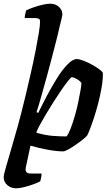

<svg xmlns="http://www.w3.org/2000/svg" viewBox="-50 -820 596 1040"><path d="M37 200Q10 200 -10 183Q-30 166 -30 140Q-30 128 -18.5 87.5Q-7 47 10.5 -12Q28 -71 46 -136Q53 -162 65 -207.5Q77 -253 90.5 -310Q104 -367 117.5 -426.5Q131 -486 142 -541.5Q153 -597 160 -639.5Q167 -682 167 -703Q167 -715 160 -718.5Q153 -722 141 -722H84Q84 -734 87 -745.5Q90 -757 92 -764Q106 -771 130 -779.5Q154 -788 179.5 -794Q205 -800 222 -800Q251 -800 269.5 -782.5Q288 -765 288 -741Q288 -737 283.5 -718.5Q279 -700 273 -676Q265 -639 253 -593Q241 -547 228.5 -498.5Q216 -450 203 -403.5Q190 -357 179 -317.5Q168 -278 160 -250.5Q152 -223 148 -213L157 -208Q178 -252 204.5 -302Q231 -352 259.5 -397.5Q288 -443 316 -471.5Q344 -500 365 -500Q380 -500 403 -491Q426 -482 449.5 -469Q473 -456 489.5 -443.5Q506 -431 507 -425Q508 -390 500.5 -346.5Q493 -303 481.5 -259Q470 -215 457.5 -177.5Q445 -140 435 -115Q425 -90 422 -86Q417 -79 399.5 -65Q382 -51 360.5 -36Q339 -21 320 -10.5Q301 0 292 0Q258 0 208.5 -9Q159 -18 115 -31L90 86Q86 105 93.5 112.5Q101 120 117 120H175Q175 132 172.5 143.5Q170 155 168 162Q156 169 131.5 178Q107 187 81 193.5Q55 200 37 200ZM310 -81Q320 -92 331.5 -121Q343 -150 354 -187.5Q365 -225 373 -263Q381 -301 386 -330Q391 -359 391 -370Q386 -379 375.5 -386Q365 -393 355 -397.5Q345 -402 339 -402Q335 -402 320 -383.5Q305 -365 284 -334.5Q263 -304 240 -268Q217 -232 197 -198Q177 -164 163 -138Q149 -112 147 -101Q196 -87 236 -84Q276 -81 310 -81Z"/></svg>

Font: Texturina 12pt
Style: Bold Italic
Weight: 700
Italic angle: -11°
Designer: Guillermo Torres Carreño
Foundry: Omnibus-Type
Version: Version 1.002